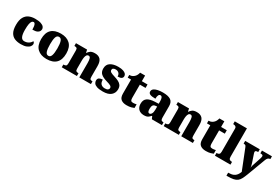

<svg xmlns="http://www.w3.org/2000/svg" viewBox="99 -2108 5349 3678"><g transform="rotate(30 2773.5 -269.5)"><path d="M304 10Q225 10 166 -15Q107 -40 74 -100.5Q41 -161 41 -267Q41 -376 76 -437.5Q111 -499 170 -525Q229 -551 302 -551Q384 -551 431 -535Q478 -519 498 -494.5Q518 -470 518 -444Q518 -424 507 -400Q496 -376 462 -359.5Q428 -343 359 -343Q359 -380 354.5 -411.5Q350 -443 339 -462.5Q328 -482 309 -482Q287 -482 271 -463Q255 -444 246 -397.5Q237 -351 237 -268Q237 -171 259.5 -121.5Q282 -72 332 -72Q388 -72 428.5 -98Q469 -124 486 -161Q502 -153 508.5 -138.5Q515 -124 515 -110Q515 -84 493.5 -56Q472 -28 426 -9Q380 10 304 10Z M871 10Q742 10 668 -60Q594 -130 594 -271Q594 -412 665 -481.5Q736 -551 874 -551Q1003 -551 1077 -481.5Q1151 -412 1151 -271Q1151 -130 1080 -60Q1009 10 871 10ZM873 -61Q918 -61 936 -114.5Q954 -168 954 -271Q954 -375 935.5 -427Q917 -479 872 -479Q827 -479 809.5 -427Q792 -375 792 -271Q792 -168 810 -114.5Q828 -61 873 -61Z M1207 0V-61H1211Q1245 -61 1262.5 -73Q1280 -85 1280 -128V-412Q1280 -453 1264.5 -464Q1249 -475 1216 -475H1212V-536H1458L1471 -472H1476Q1495 -503 1528 -527Q1561 -551 1627 -551Q1707 -551 1748 -506Q1789 -461 1789 -360V-131Q1789 -85 1801.5 -73Q1814 -61 1848 -61H1852V0H1595V-317Q1595 -381 1584 -416Q1573 -451 1541 -451Q1516 -451 1501.5 -430Q1487 -409 1481 -375Q1475 -341 1475 -301V-125Q1475 -85 1490 -73Q1505 -61 1538 -61H1542V0Z M2119 10Q2035 10 1987.5 -6Q1940 -22 1920.5 -49.5Q1901 -77 1901 -109Q1901 -153 1932 -170.5Q1963 -188 2006 -188Q2006 -119 2038.5 -90Q2071 -61 2122 -61Q2170 -61 2189.5 -78Q2209 -95 2209 -117Q2209 -146 2180 -163Q2151 -180 2089 -197Q1998 -223 1952.5 -262.5Q1907 -302 1907 -378Q1907 -467 1971.5 -508.5Q2036 -550 2142 -550Q2211 -550 2252.5 -535.5Q2294 -521 2312.5 -499Q2331 -477 2331 -453Q2331 -417 2305 -399Q2279 -381 2222 -381Q2222 -430 2194 -455.5Q2166 -481 2125 -481Q2094 -481 2074 -469Q2054 -457 2054 -432Q2054 -404 2078.5 -387.5Q2103 -371 2173 -350Q2227 -334 2268 -313Q2309 -292 2331.5 -259.5Q2354 -227 2354 -174Q2354 -92 2295 -41Q2236 10 2119 10Z M2642 10Q2565 10 2519.5 -26Q2474 -62 2474 -150V-460H2400V-519Q2443 -519 2471 -535.5Q2499 -552 2513 -568Q2527 -582 2539.5 -606Q2552 -630 2559 -661H2669V-536H2795V-460H2669V-170Q2669 -130 2680.5 -111Q2692 -92 2728 -92Q2748 -92 2768 -95Q2788 -98 2804 -102V-22Q2786 -13 2745 -1.5Q2704 10 2642 10Z M3021 10Q2978 10 2942 -8Q2906 -26 2884.5 -62.5Q2863 -99 2863 -155Q2863 -238 2918 -277Q2973 -316 3084 -320L3165 -323V-375Q3165 -431 3152 -456.5Q3139 -482 3113 -482Q3089 -482 3075 -455Q3061 -428 3061 -375Q2982 -375 2943.5 -391Q2905 -407 2905 -445Q2905 -483 2935.5 -506.5Q2966 -530 3017.5 -540.5Q3069 -551 3130 -551Q3245 -551 3302.5 -513.5Q3360 -476 3360 -383V-131Q3360 -91 3372.5 -76Q3385 -61 3419 -61H3423V0H3200L3175 -56H3165Q3143 -30 3123.5 -15.5Q3104 -1 3080.5 4.5Q3057 10 3021 10ZM3100 -71Q3130 -71 3148 -103.5Q3166 -136 3166 -191V-262L3135 -259Q3093 -256 3077 -229.5Q3061 -203 3061 -152Q3061 -71 3100 -71Z M3462 0V-61H3466Q3500 -61 3517.5 -73Q3535 -85 3535 -128V-412Q3535 -453 3519.5 -464Q3504 -475 3471 -475H3467V-536H3713L3726 -472H3731Q3750 -503 3783 -527Q3816 -551 3882 -551Q3962 -551 4003 -506Q4044 -461 4044 -360V-131Q4044 -85 4056.5 -73Q4069 -61 4103 -61H4107V0H3850V-317Q3850 -381 3839 -416Q3828 -451 3796 -451Q3771 -451 3756.5 -430Q3742 -409 3736 -375Q3730 -341 3730 -301V-125Q3730 -85 3745 -73Q3760 -61 3793 -61H3797V0Z M4395 10Q4318 10 4272.5 -26Q4227 -62 4227 -150V-460H4153V-519Q4196 -519 4224 -535.5Q4252 -552 4266 -568Q4280 -582 4292.5 -606Q4305 -630 4312 -661H4422V-536H4548V-460H4422V-170Q4422 -130 4433.5 -111Q4445 -92 4481 -92Q4501 -92 4521 -95Q4541 -98 4557 -102V-22Q4539 -13 4498 -1.5Q4457 10 4395 10Z M4595 0V-61H4606Q4634 -61 4651.5 -76Q4669 -91 4669 -131V-643Q4669 -668 4656.5 -679.5Q4644 -691 4629 -695Q4614 -699 4606 -699H4595V-760H4864V-131Q4864 -91 4881.5 -76Q4899 -61 4927 -61H4938V0Z M4977 155Q5048 155 5090 136.5Q5132 118 5156 85.5Q5180 53 5195 12L5019 -431Q5008 -460 4995.5 -467.5Q4983 -475 4960 -475H4955V-536H5278V-475H5273Q5241 -475 5228 -467Q5215 -459 5215 -442Q5215 -432 5218 -421Q5221 -410 5225 -399L5278 -242Q5288 -214 5294 -187Q5300 -160 5301 -142Q5304 -164 5307.5 -180Q5311 -196 5315 -207L5375 -388Q5378 -396 5382 -414Q5386 -432 5386 -442Q5386 -461 5373 -467.5Q5360 -474 5331 -475H5326V-536H5547V-475H5543Q5491 -472 5467 -406L5316 -3Q5291 63 5268 106.5Q5245 150 5213 175Q5181 200 5130.5 210.5Q5080 221 5000 221H4977Z"/></g></svg>

Font: Noto Serif Sinhala Black
Style: Regular
Weight: 900
Designer: Jelle Bosma - Monotype Design Team
Foundry: Monotype Imaging Inc.
Version: Version 2.007; ttfautohint (v1.8.4.7-5d5b)